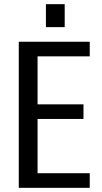

<svg xmlns="http://www.w3.org/2000/svg" viewBox="-20 -900 490 920"><path d="M160 -70H410V0H70V-700H410V-630H160V-400H380V-330H160ZM290 -880V-770H200V-880Z"/></svg>

Font: Cuprum
Style: Regular
Weight: 400
Designer: Jovanny Lemonad
Foundry: Jovanny Lemonad
Version: Version 1.002